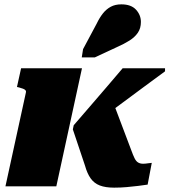

<svg xmlns="http://www.w3.org/2000/svg" viewBox="-20 -857 779 883"><path d="M583 -168 501 -385 426 -298Q477 -335 530 -374.5Q583 -414 636.5 -453.5Q690 -493 739 -529V-543H544Q510 -503 472 -458.5Q434 -414 395 -369Q356 -324 319 -281L315 -262L371 -95Q381 -59 397 -36.5Q413 -14 439 -4Q465 6 505 6Q535 6 562.5 3.5Q590 1 615 -2Q640 -5 659 -8L678 -108Q672 -108 660.5 -106Q649 -104 638 -104Q625 -104 615.5 -109.5Q606 -115 599 -129Q592 -143 583 -168ZM5 0H239L357 -543H77L58 -457L67 -455Q78 -452 86 -449Q94 -446 97.5 -441.5Q101 -437 99 -431ZM425 -749Q438 -776 453.5 -795.5Q469 -815 489.5 -826Q510 -837 538 -837Q583 -837 605.5 -812.5Q628 -788 628 -756Q628 -727 614 -706.5Q600 -686 575.5 -670.5Q551 -655 517 -640L416 -593H356L362 -631Z"/></svg>

Font: Roboto Serif Black
Style: Italic
Weight: 900
Italic angle: -10°
Version: Version 1.008